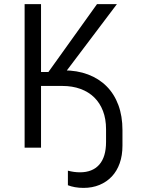

<svg xmlns="http://www.w3.org/2000/svg" viewBox="-20 -720 692 936"><path d="M100 0H180V-333H273L550 -700H453L216 -369H180V-700H100ZM311 112V183Q326 189 345.5 192.5Q365 196 387 196Q430 196 465 181.5Q500 167 525 140.5Q550 114 563.5 76Q577 38 577 -10V-86Q577 -154 557 -208Q537 -262 499.5 -299.5Q462 -337 409 -357Q356 -377 290 -377H256L249 -369H180V-301H284Q333 -301 372.5 -286.5Q412 -272 439.5 -245Q467 -218 482 -179Q497 -140 497 -90V-28Q497 45 464 82.5Q431 120 370 120Q355 120 340.5 118Q326 116 311 112Z"/></svg>

Font: Fixel Variable
Style: Regular
Weight: 100
Width: 3
Designer: AlfaBravo + MacPaw
Foundry: Kyrylo Tkachov, Marchela Mozhyna, Serhii Makarenko, Maria Weinstein, Zakhar Kryvoshyya
Version: Version 1.211